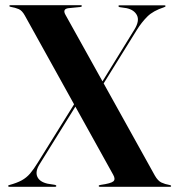

<svg xmlns="http://www.w3.org/2000/svg" viewBox="-20 -720 683 740"><path d="M577 -43Q588.5 -23 602.2 -16.5Q616 -10 633.5 -7Q639.5 -6 639.5 -3Q639.5 0 635.5 0H365.5Q360.5 0 360.5 -3.5Q360.5 -6.5 368.5 -7.5Q407.5 -13 416.8 -21Q426 -29 416.5 -46L270.5 -309L132.5 -87Q115 -59 123.8 -39Q132.5 -19 163.5 -12L192 -7.5Q197 -6 197 -3.5Q197 0 192.5 0H16Q11.5 0 11.5 -3.5Q11.5 -6 16.5 -7Q45.5 -15 63.8 -25Q82 -35 95.8 -51Q109.5 -67 125.5 -93L265.5 -318L75.5 -660.5Q65 -679.5 52 -685Q39 -690.5 21.5 -693.5Q16 -694.5 16 -697Q16 -700 20.5 -700H291Q295.5 -700 295.5 -697Q295.5 -694 289.5 -693L244 -688.5Q220 -685.5 232 -663.5L375 -406.5L498 -606Q518.5 -639.5 508 -660.8Q497.5 -682 468 -688.5L441 -692.5Q436.5 -694 436.5 -696.5Q436.5 -699.5 440.5 -699.5H614Q618 -699.5 618 -696.5Q618 -694 612 -692Q570.5 -678.5 548.2 -656.5Q526 -634.5 507 -604L379.5 -398.5Z"/></svg>

Font: Fraunces 144pt SemiBold
Style: Regular
Weight: 600
Version: Version 1.000;[0bf87f6ff]